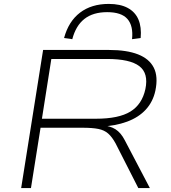

<svg xmlns="http://www.w3.org/2000/svg" viewBox="-20 -960 872 980"><path d="M88 0 200 -705H537Q627 -705 684.5 -682.5Q742 -660 765 -614.5Q788 -569 773 -497Q761 -441 724.5 -401Q688 -361 628.5 -339Q569 -317 488 -313L494 -321L501 -320Q541 -318 569 -300.5Q597 -283 617 -244L745 0H686L570 -228Q552 -261 532 -278.5Q512 -296 481.5 -302Q451 -308 401 -308H187L138 0ZM194 -354H470Q586 -354 645.5 -390.5Q705 -427 722 -505Q739 -586 691 -622.5Q643 -659 527 -659H242ZM349 -760 307 -766Q330 -851 388.5 -895.5Q447 -940 535 -940Q594 -940 632 -919.5Q670 -899 686.5 -860.5Q703 -822 698 -766L654 -760Q661 -828 630.5 -863Q600 -898 527 -898Q455 -898 411 -863.5Q367 -829 349 -760Z"/></svg>

Font: Nunito Sans 10pt Expanded ExtraLight
Style: Italic
Weight: 250
Width: 7
Italic angle: -9°
Designer: Vernon Adams
Foundry: Vernon Adams
Version: Version 3.101;gftools[0.9.27]